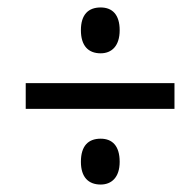

<svg xmlns="http://www.w3.org/2000/svg" viewBox="-20 -610 513 515"><path d="M250 -467C279 -467 301 -486 301 -529C301 -571 281 -590 250 -590C217 -590 197 -571 197 -529C197 -487 217 -467 250 -467ZM49 -318H448V-387H49ZM250 -115C279 -115 301 -134 301 -176C301 -219 281 -238 250 -238C217 -238 197 -219 197 -176C197 -135 217 -115 250 -115Z"/></svg>

Font: Noto Sans Condensed
Style: Italic
Weight: 400
Width: 3
Italic angle: -12°
Designer: Monotype Design Team
Foundry: Monotype Imaging Inc.
Version: Version 2.013